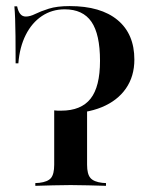

<svg xmlns="http://www.w3.org/2000/svg" viewBox="-20 -602 478 622"><path d="M187.1 -233.9Q177.4 -233.9 170.2 -234.3Q162.9 -234.7 155.6 -234.7V-244.4Q161.3 -243.5 166.9 -243.5Q172.6 -243.5 178.2 -243.5Q242.7 -243.5 273.4 -282.3Q304 -321 304 -404.8Q304 -491.1 276.2 -531.5Q248.4 -571.8 189.5 -571.8Q148.4 -571.8 115.7 -550Q83.1 -528.2 63.3 -488.7Q43.5 -449.2 39.5 -396.8H30.6Q30.6 -450.8 30.2 -485.1Q29.8 -519.4 29 -541.5Q28.2 -563.7 26.6 -581.5H35.5Q38.7 -565.3 45.6 -556.9Q52.4 -548.4 63.7 -548.4Q77.4 -548.4 94.4 -556.9Q111.3 -565.3 137.9 -573.8Q164.5 -582.3 205.6 -582.3Q306.5 -582.3 360.9 -537.1Q415.3 -491.9 415.3 -408.9Q415.3 -354.8 387.9 -315.3Q360.5 -275.8 309.7 -254.8Q258.9 -233.9 187.1 -233.9ZM204.8 -2.4Q177.4 -2.4 152 -1.6Q126.6 -0.8 94.4 0V-8.9L107.3 -9.7Q134.7 -12.9 145.2 -25.4Q155.6 -37.9 155.6 -68.5V-239.5Q182.3 -237.1 209.3 -239.9Q236.3 -242.7 262.1 -250.8V-68.5Q262.1 -37.9 273 -25.4Q283.9 -12.9 311.3 -9.7L323.4 -8.9V0Q291.1 -0.8 265.7 -1.6Q240.3 -2.4 212.9 -2.4H208.9Z"/></svg>

Font: Playfair 144pt SemiCondensed SemiBold
Style: Regular
Weight: 600
Width: 4
Designer: Claus Eggers Sørensen
Foundry: Claus Eggers Sørensen
Version: Version 2.203